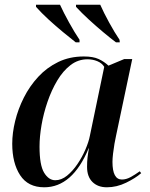

<svg xmlns="http://www.w3.org/2000/svg" viewBox="-20 -786 637 816"><path d="M168 10Q99 10 65.5 -41.5Q32 -93 32 -175Q32 -221 44.5 -272Q57 -323 81.5 -371.5Q106 -420 142.5 -459.5Q179 -499 227.5 -522.5Q276 -546 336 -546Q376 -546 399.5 -535Q423 -524 441 -507L508 -535H542L473 -208Q470 -195 466.5 -175Q463 -155 460.5 -133.5Q458 -112 458 -98Q458 -23 498 -23Q516 -23 534.5 -33Q553 -43 574 -58L580 -50Q556 -29 516 -9.5Q476 10 434 10Q396 10 373 -12.5Q350 -35 350 -77Q350 -99 352 -116.5Q354 -134 358 -156H357Q288 10 168 10ZM215 -20Q241 -20 265 -39.5Q289 -59 309 -88.5Q329 -118 343 -150.5Q357 -183 362 -209L423 -502Q413 -518 393.5 -526Q374 -534 352 -534Q312 -534 280 -509.5Q248 -485 223.5 -444Q199 -403 182 -353.5Q165 -304 156.5 -254.5Q148 -205 148 -163Q148 -84 167.5 -52Q187 -20 215 -20ZM302 -606Q279 -624 248 -649.5Q217 -675 186.5 -703Q156 -731 133 -757V-766H235Q250 -733 273.5 -690.5Q297 -648 318 -617V-606ZM473 -606Q449 -624 418.5 -649.5Q388 -675 357.5 -703Q327 -731 303 -757V-766H406Q421 -732 444 -690Q467 -648 488 -617L489 -606Z"/></svg>

Font: Noto Serif Display Medium
Style: Italic
Weight: 500
Italic angle: -12°
Designer: Monotype Design Team
Foundry: Monotype Imaging Inc.
Version: Version 2.009